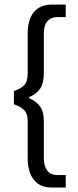

<svg xmlns="http://www.w3.org/2000/svg" viewBox="-20 -753 344 843"><path d="M205.6 70.3Q155.3 70.3 128.4 36.1Q101.6 2 101.6 -57.6V-221.7Q101.6 -239.3 96.9 -252Q92.3 -264.6 82.5 -272.9Q72.8 -281.2 64 -285.6Q55.2 -290 41 -295.4V-353.5Q70.8 -362.8 86.2 -378.9Q101.6 -395 101.6 -432.1V-606Q101.6 -667 128.9 -700Q156.2 -732.9 208.5 -732.9H268.6V-678.2H235.8Q172.4 -678.2 172.4 -604.5V-431.2Q172.4 -388.2 156.2 -363.8Q140.1 -339.4 108.4 -327.1V-321.8Q139.6 -308.6 156 -285.2Q172.4 -261.7 172.4 -223.1V-59.1Q172.4 -24.4 187.3 -4.4Q202.1 15.6 232.9 15.6H268.6V70.3Z"/></svg>

Font: HK Grotesk Medium Legacy
Style: Regular
Weight: 500
Designer: Alfredo Marco Pradil
Foundry: Hanken Design Co.
Version: Version 2.022;PS 002.022;hotconv 1.0.88;makeotf.lib2.5.64775